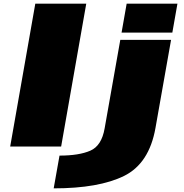

<svg xmlns="http://www.w3.org/2000/svg" viewBox="-20 -805 1012 1055"><path d="M36 0 174 -785H454L316 0ZM275 230 307 50Q414 50 476.2 23Q538.5 -4 555 -100L641 -586H920L834.5 -103Q800 93.5 661.5 161.8Q523 230 275 230ZM676 -785H955L927 -626H648Z"/></svg>

Font: Anybody UltraExpanded Black
Style: Italic
Weight: 900
Width: 9
Italic angle: -10°
Designer: Tyler Finck
Foundry: Etcetera Type Company
Version: Version 1.010; ttfautohint (v1.8.3) -l 8 -r 50 -G 200 -x 14 